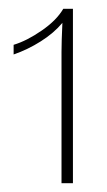

<svg xmlns="http://www.w3.org/2000/svg" viewBox="-20 -750 243 437"><path d="M146 -730V-333H120V-632Q120 -654 122 -698Q103 -675 73 -656Q43 -637 11 -626V-648Q41 -657 75 -680.5Q109 -704 124 -730Z"/></svg>

Font: Work Sans ExtraLight
Style: Regular
Weight: 280
Designer: Wei Huang
Foundry: Wei Huang
Version: Version 1.500